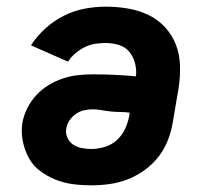

<svg xmlns="http://www.w3.org/2000/svg" viewBox="-20 -548 640 576"><path d="M255 8Q226 8 199 4.5Q172 1 147 -9Q122 -19 100.5 -35Q79 -51 66.5 -74Q54 -97 48.5 -124Q43 -151 47 -179Q51 -201 61.5 -222.5Q72 -244 88.5 -262Q105 -280 125.5 -292.5Q146 -305 168.5 -312.5Q191 -320 213.5 -322.5Q236 -325 259 -325Q291 -325 323.5 -323.5Q356 -322 388 -319Q390 -339 385 -358.5Q380 -378 368 -392.5Q356 -407 337 -413Q318 -419 297 -419Q281 -419 265 -416.5Q249 -414 234 -406.5Q219 -399 206 -388Q193 -377 184 -363L73 -412Q91 -440 116.5 -463Q142 -486 172 -501Q202 -516 234 -522Q266 -528 297 -528Q331 -528 363.5 -522.5Q396 -517 424.5 -503.5Q453 -490 474.5 -467Q496 -444 507.5 -414.5Q519 -385 520 -351.5Q521 -318 516 -285L499 -185Q495 -158 485 -131Q475 -104 457.5 -80.5Q440 -57 415.5 -39Q391 -21 364.5 -10.5Q338 0 310 4Q282 8 255 8ZM254 -101Q274 -101 295 -107.5Q316 -114 331.5 -128.5Q347 -143 356 -163Q365 -183 368 -203L369 -210Q356 -212 341.5 -212Q327 -212 313 -213.5Q299 -215 285 -217.5Q271 -220 257 -220Q244 -220 231.5 -217Q219 -214 208 -206.5Q197 -199 189 -187.5Q181 -176 179 -163Q176 -149 182 -135.5Q188 -122 199 -114.5Q210 -107 224.5 -104Q239 -101 254 -101Z"/></svg>

Font: Iosevka Etoile Heavy
Style: Italic
Weight: 900
Italic angle: -9°
Designer: Belleve Invis
Foundry: Belleve Invis
Version: Version 22.1.2; ttfautohint (v1.8.4)